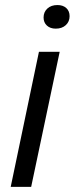

<svg xmlns="http://www.w3.org/2000/svg" viewBox="-20 -726 290 746"><path d="M21.6 0 131.3 -524.7H211.9L101.1 0ZM196.6 -614.7Q175.1 -614.7 162.2 -626.7Q149.3 -638.7 149.3 -658Q149.3 -679.1 164 -692.8Q178.7 -706.4 203.1 -706.4Q224.6 -706.4 237.5 -694.8Q250.4 -683.1 250.4 -663.1Q250.4 -642 235.7 -628.4Q221 -614.7 196.6 -614.7Z"/></svg>

Font: Mona Sans ExtraLight
Style: Italic
Weight: 200
Italic angle: -11.6951°
Designer: Deni Anggara
Foundry: GitHub
Version: Version 2.000